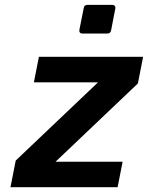

<svg xmlns="http://www.w3.org/2000/svg" viewBox="-20 -785 642 805"><path d="M325.7 -644.5H430.2C439 -644.5 444.3 -648.9 445.8 -657.7L463.4 -748.5C465.3 -758.3 460 -764.6 450.2 -764.6H346.7C337.9 -764.6 332.5 -760.3 331.1 -751.5L313 -660.6C311 -650.9 315.4 -644.5 325.7 -644.5ZM23.9 0H473.1L494.1 -106.9H212.9L558.1 -435.1L580.1 -546.9H143.1L122.1 -439.9H391.1L45.9 -111.8Z"/></svg>

Font: Hack
Style: Bold Oblique
Weight: 700
Italic angle: -12°
Monospace: yes
Designer: Christopher Simpkins
Foundry: Christopher Simpkins
Version: Version 2.010